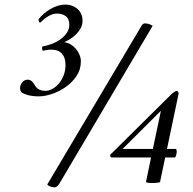

<svg xmlns="http://www.w3.org/2000/svg" viewBox="-20 -775 824 821"><path d="M668.1 -301.4 633.7 -138.2H504.3ZM604.4 2.2Q604.4 4 607.3 5.2Q610.3 6.4 614.8 6.7Q619.4 7 623.6 7.3Q627.8 7.6 630.4 7.6Q639.5 7.6 645.7 7Q651.9 6.4 656.4 5.8Q661 5.2 664.2 4L686.3 -101.6H728.6Q731.2 -104.6 733.4 -112.1Q735.7 -119.6 735.7 -126.2Q735.7 -131 734.7 -134.6Q733.8 -138.2 731.2 -138.2H694.1L743.5 -373.4Q744.2 -377 741.9 -381.5Q739.6 -386 734.4 -386Q732.5 -386 729.9 -384.5Q727.3 -383 724 -380.9Q720.8 -378.8 717.8 -376.4Q714.9 -374 713 -372.2L451.7 -113.6Q451 -110.6 451.7 -107Q452.3 -103.4 455.6 -101.6H625.9ZM633 -665Q630 -667 620.5 -671Q611 -675 599 -675Q594 -675 589.5 -670.5Q585 -666 583 -661L182 14Q185 17 189 20Q193 22 199 24Q205 26 213 26Q220 26 225.5 20.5Q231 15 234 10ZM260.8 -755.4Q242.6 -755.4 225.3 -749.7Q208.1 -744 193.2 -735Q178.2 -726 165.9 -714.9Q153.5 -703.8 145.1 -693Q144.4 -688.8 146.4 -683.4Q148.3 -678 151.6 -678Q154.2 -679.8 160.7 -686.1Q167.2 -692.4 176.6 -699.3Q186 -706.2 198.4 -711.6Q210.7 -717 225 -717Q245.8 -717 261.1 -705.9Q276.4 -694.8 276.4 -669Q276.4 -649.8 265.3 -633.9Q254.3 -618 237.7 -606.3Q221.1 -594.6 201 -587.1Q180.8 -579.6 162 -576.6Q160.7 -575.4 160.3 -572.1Q160 -568.8 160 -567Q160 -564.6 160.7 -562.5Q161.3 -560.4 162.6 -558Q168.5 -559.2 178.9 -561Q189.3 -562.8 198.4 -562.8Q229.6 -562.8 244.8 -545.7Q260.1 -528.6 260.1 -498Q260.1 -472.2 251.7 -451.5Q243.2 -430.8 230.5 -416.4Q217.9 -402 202.6 -394.2Q187.3 -386.4 173.7 -386.4Q161.3 -386.4 150.3 -390.9Q139.2 -395.4 132.1 -405.6Q128.8 -409.8 126.2 -414.6Q123.6 -419.4 119.7 -423.9Q115.8 -428.4 110.6 -431.4Q105.4 -434.4 97 -434.4Q91.8 -434.4 86.2 -431.7Q80.7 -429 76.2 -424.2Q71.6 -419.4 68.7 -412.5Q65.8 -405.6 65.8 -397.2Q65.8 -392.4 68 -387.3Q70.3 -382.2 72.3 -379.8Q83.3 -372.6 101.8 -367.8Q120.4 -363 147.7 -363Q171.1 -363 201.9 -373.2Q232.8 -383.4 260.4 -402.6Q288.1 -421.8 306.9 -449.7Q325.8 -477.6 325.8 -512.4Q325.8 -526.8 319.9 -540.9Q314.1 -555 304.3 -566.4Q294.6 -577.8 281.6 -585.3Q268.6 -592.8 254.9 -594.6Q266.6 -600 280.3 -608.4Q293.9 -616.8 305.6 -628.5Q317.3 -640.2 325.1 -654.6Q332.9 -669 332.9 -685.8Q332.9 -704.4 326.1 -717.6Q319.3 -730.8 308.5 -739.2Q297.8 -747.6 285.1 -751.5Q272.5 -755.4 260.8 -755.4Z"/></svg>

Font: Vermiglione
Style: Italic
Weight: 400
Italic angle: -11°
Version: Version 1.105